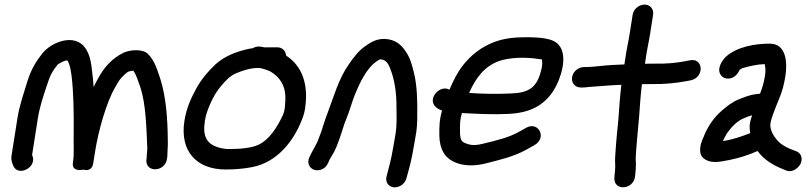

<svg xmlns="http://www.w3.org/2000/svg" viewBox="-20 -711 3533 836"><path d="M707.4 -21.7 708.2 -27C708.4 -27.9 708.5 -29.4 708.5 -30.5C708.9 -56.5 712 -76.8 710.5 -107.6C709.6 -197.6 702.4 -291.3 678.2 -367C665.8 -403.1 654.3 -447.9 622.9 -477.3C600.2 -498.7 546.6 -494.8 517 -481.1C466.2 -455.2 432.9 -418.1 405.3 -366.2C400.1 -357.1 393.8 -344.9 387.8 -331.8C386.1 -356.1 383.8 -379.9 380.6 -403.7C377.3 -434.5 373.1 -457.7 365.5 -475.4C355 -501.7 334.9 -531.1 295.2 -535.8C245.6 -541.8 191.4 -511.9 165.4 -479.6C137 -444.1 116.2 -410.1 99.5 -357.7C84.4 -306.4 65.3 -256.4 55.7 -195L30.2 -33C27 -12.6 34.2 2 37.7 10.4C53.5 48.7 105 32.6 119.8 2.4C129.1 -16.4 121.8 -31.1 119.7 -36L144.7 -195C153.1 -248.6 169.2 -293.6 185.8 -344C197.7 -383.2 209.6 -403.5 231.3 -430C234.2 -432.8 255.7 -444.5 262.9 -446.4C274 -449.4 274.5 -449.1 281 -432C284.1 -424.4 288.2 -406.4 291.7 -380.1C300.7 -306.6 301.3 -220.5 300.9 -137.7C299 -86.6 304.4 -47.3 297.5 -3C290.7 40.2 343.8 27.7 343.8 27.7C343.8 27.7 379.7 40.3 386 0L393.7 -49C408.6 -144 444.1 -267.9 482.1 -332C497.9 -358.7 501.8 -367.4 517.7 -381.8C535.3 -397.8 535.1 -399.9 556.9 -403C557.9 -403 558.2 -403 560.6 -402.9C572.7 -388.2 581 -358.6 592.2 -327.8C614.9 -256 617.3 -159.9 621.4 -64.4C620.7 -54.5 618.8 -35.4 618.4 -21.3L617.5 -16C617.4 -15.3 617.3 -13.9 617.2 -12.9C615.4 43.3 701.6 37.6 707.4 -21.7Z M1111 -415C1127.6 -411.4 1145.4 -405.6 1157.7 -399.6C1198 -375.7 1225.3 -337.8 1222.4 -275.4C1220.7 -247.5 1220.9 -233.7 1213.3 -213.3C1186.9 -155.7 1151.4 -102.1 1106.3 -81.2C1076.9 -66.9 1027.7 -62 976.7 -62C962.8 -62 947.2 -64.3 930.6 -69.1C882.3 -83.5 861.1 -115.4 872 -184.5C874 -196.9 876.7 -208.6 880 -218.8C894.8 -263.1 916 -305.3 941.3 -334.9C962.3 -360.3 979 -377.8 1004.2 -390.4C1036.1 -403.4 1060.4 -412.5 1096.1 -415ZM1187.4 -505H1137.4C1134.7 -505 1135.7 -505.1 1130.6 -504.6C1121.5 -507.1 1101.8 -513.5 1080 -501C1075.7 -500.5 1069.9 -499.6 1064.2 -498.5C1011.9 -487.2 959.7 -468.2 918.4 -431C887.9 -402.1 859.2 -369.4 836.5 -329.2C813 -285.9 792.3 -243.7 782.9 -184C762.6 -54.6 833.9 27 962.8 27C1002.5 27 1043.5 23.5 1078.4 16.5C1186.4 -4.4 1259.3 -96.3 1295.5 -192.2C1309.2 -225.3 1310.7 -253.2 1312.6 -284.9C1314.4 -370 1283.3 -431.8 1225.8 -468.8C1224 -488.5 1210.4 -505 1187.4 -505Z M1408.2 -0.5C1413.5 -13.5 1417.5 -21.3 1424.4 -31.8C1440.4 -56.2 1449 -81.8 1459.3 -109.9C1470.7 -141.3 1477.5 -170 1489 -196.3C1500.2 -222.1 1512.2 -265.6 1521.9 -290.2C1547.1 -353.8 1575.6 -410.5 1615 -440.5C1629.5 -450.4 1632.5 -452.9 1637.4 -452.6C1660.8 -450.9 1671.7 -434.3 1681.6 -405.3C1697.6 -365.2 1707 -303.6 1706.2 -247.1C1706.7 -210.3 1707.8 -189.1 1705.3 -153.8C1703.6 -128.5 1695.8 -94.4 1691.2 -65C1684.7 -23.8 1673.7 17.6 1663.4 56.1C1655.7 83.2 1673.5 102.2 1693.4 104.5C1713.1 106.8 1741.4 94.6 1749.4 66.1C1760.7 26.1 1772.6 -16.5 1780.1 -64C1782.3 -78.3 1785 -93.2 1788.1 -109C1795.2 -144.8 1797.4 -178.9 1796.7 -209.9C1797.9 -271.3 1796.1 -338.3 1782.5 -393.4C1773.5 -430.1 1766.2 -459.2 1745 -489.2C1727.8 -514.8 1702.1 -539.7 1655.1 -541.5C1615.8 -543 1588 -522.3 1569.8 -509.7C1540.4 -489.4 1519.1 -460.2 1498.9 -431C1454.9 -369.4 1432.9 -289.1 1405.9 -217.8C1390.1 -178.5 1382 -141 1368.2 -109.9C1367.9 -109.2 1367.5 -108 1367.2 -107.1C1359.1 -82.2 1342 -59.3 1327.4 -26.8C1314.1 0.4 1329.9 22.7 1348.2 28.6C1365.4 34.1 1395.3 28.7 1408.2 -0.5Z M2022.6 -306.4C2052.9 -375.1 2091.4 -422.5 2151.5 -444.7C2194.4 -460.6 2267.3 -463.6 2323.9 -454.2C2332.3 -453.2 2335.7 -452.8 2340.1 -451.9C2341.8 -428.1 2341.2 -422.1 2333 -393.2C2315 -330.6 2282 -305.9 2202.9 -304C2140.7 -301.2 2080.9 -302.1 2022.6 -306.4ZM1991.2 -218.8C1999.7 -218.1 2014 -217.4 2026.1 -217C2081.1 -214.2 2131.9 -212.4 2191.9 -215C2284.2 -218.8 2348.7 -249.9 2391.9 -319.5C2420.1 -364.9 2455.9 -467 2412.7 -515.7C2386.9 -547.5 2319.9 -547.8 2278.7 -549C2225 -549 2177.4 -545.5 2131 -527.6C2076.6 -506.7 2031.8 -472.9 1994.6 -425.1C1970.2 -393.4 1952.9 -357.8 1937 -320.5C1896.2 -344 1839.1 -281.8 1876.6 -245.8C1883.6 -239.1 1891.1 -234.8 1904.7 -229.7C1893.2 -189 1892.4 -161.6 1893 -118.6C1893.8 -90 1899.8 -65.4 1912.2 -44.8C1941.1 2.5 2013.1 20.9 2092.2 1.2C2156.5 -15.2 2215.9 -28.4 2272.4 -59.7L2306.4 -78.7C2363 -110.3 2325.5 -183.2 2272.7 -155.5L2238.5 -136.4C2194.7 -112.3 2145.4 -100.2 2083.1 -85.2C2055.2 -77.9 2035 -77.9 2019.2 -83C1988.5 -92.3 1984.7 -98.9 1982.8 -134.4C1983 -173.6 1982.1 -186.3 1991.2 -218.8Z M2508.9 -330H2515.9C2523.6 -330 2531.3 -330.7 2541.8 -332.1C2588.1 -335 2635.9 -340.2 2685.5 -341.7C2679.8 -293.5 2676.2 -245.2 2672.9 -196C2670.2 -165.4 2654.4 -22.8 2658.8 8.2C2659.6 13.9 2656.7 46.7 2655.8 52C2655.7 52.6 2655.6 53.7 2655.6 54.5L2655 64.8C2653.2 120.9 2735.8 115.9 2744.6 60C2747.8 39.2 2750.2 4.7 2748 -16.8C2747.4 -41.9 2760.2 -172.8 2762.8 -203C2766 -251.2 2769.3 -296.2 2775 -344.5C2791.2 -344.8 2805.9 -345 2822.9 -345C2869 -343.8 2922.4 -349.4 2961.7 -356.4L2988.5 -361.4C2989.1 -361.5 2990.1 -361.8 2990.8 -362C3048.4 -377.7 3041.8 -460.4 2983.9 -448.4L2957.9 -443.5C2925 -437.1 2877.8 -432.8 2837.6 -434C2820.3 -434 2806.4 -433.9 2788.2 -433.5L2791 -451.3C2796.5 -493.8 2804.4 -523.9 2810.7 -564L2823.7 -647C2827.5 -671.3 2810.9 -691 2786.6 -691C2763.6 -691 2738.8 -673 2734.7 -647L2721.7 -564C2715.8 -526.6 2708.1 -497.6 2701.9 -450.7L2698.7 -430.5C2681.6 -429.8 2659.8 -428.6 2646.2 -428C2601.9 -426.1 2566.8 -419 2529.9 -419H2522.9C2499.8 -419 2475.1 -401 2471 -375C2467.1 -350.2 2484.1 -330 2508.9 -330Z M3028.9 -50C3032.2 -17.7 3067.6 -2.4 3105.3 -6.1C3116.3 -6.9 3134.5 -9.9 3156.5 -14.5C3201.5 -23.5 3240.5 -36.8 3278.7 -53.4C3305.9 -16 3346.1 8.9 3393.8 27.4L3402.8 31.2C3430.7 43.1 3460.8 18 3467.6 -2.5C3475.8 -27.5 3465.2 -45.9 3445.8 -52.9L3436.1 -56.6C3412.2 -65 3391.1 -75.8 3374.6 -89.6C3354.1 -109.4 3330.1 -141.7 3334.5 -175C3340.8 -200.5 3348.7 -222.7 3359.4 -248.9L3372.3 -280.6C3386 -312.4 3394.1 -343.9 3399.9 -381C3407.4 -428.9 3408.3 -521 3331.9 -521C3264.8 -521 3190 -506.7 3142.5 -465.7C3127.9 -453.1 3094.7 -409.3 3121.9 -380.1C3127.6 -373.9 3135.8 -370.4 3144.2 -369.2C3173.5 -365.2 3193 -389.1 3200.1 -406.3C3205.7 -410.7 3208.3 -412.7 3212.7 -414.2C3242.7 -422.7 3275.1 -430.8 3309.5 -431.9C3312.9 -418.5 3314.3 -402.6 3311.1 -382C3306.1 -350.3 3299.2 -329.2 3289.4 -303.2C3283 -302.4 3276.6 -301.6 3270.2 -300.8C3242 -297.4 3218.8 -286.9 3196.2 -278.1C3167.1 -266.8 3141.4 -245.2 3122.3 -228.7C3088.6 -199.5 3059.9 -159.3 3042.3 -111.5C3037.3 -101.2 3026.1 -76.6 3028.9 -50ZM3254.7 -209.3C3251.9 -201 3248.9 -191 3246.3 -179.6C3242.5 -162.3 3244.1 -146.3 3246.7 -131.4C3211.5 -117.5 3167.9 -102.5 3127.7 -96.8C3132.6 -107.2 3138.8 -120.6 3144.5 -129.4C3165.2 -158.7 3189.5 -184.3 3218.8 -196.1C3233.7 -202.2 3242.5 -206 3254.7 -209.3Z"/></svg>

Font: Just Breathe
Style: BdObl3
Weight: 400
Foundry: Cannot Into Space Fonts
Version: Version 0.72